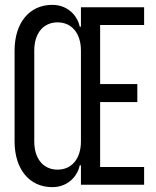

<svg xmlns="http://www.w3.org/2000/svg" viewBox="-20 -760 640 790"><path d="M195 10C264 10 301 -41 308 -80H313V0H573V-73H392V-340H545V-414H392V-657H573V-730H313V-650H308C301 -689 264 -740 195 -740C101 -740 40 -666 40 -552V-178C40 -64 101 10 195 10ZM217 -62C158 -62 121 -107 121 -178V-552C121 -623 158 -668 217 -668C275 -668 313 -623 313 -552V-178C313 -107 275 -62 217 -62Z"/></svg>

Font: Tekne LDO Light
Style: Regular
Weight: 300
Monospace: yes
Designer: Alessio Laiso, Mario Rullo, Paolo Rosset
Foundry: Alessio Laiso
Version: Version 1.000;hotconv 1.0.109;makeotfexe 2.5.65596